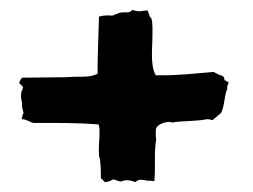

<svg xmlns="http://www.w3.org/2000/svg" viewBox="-20 -532 518 393"><path d="M27.3 -352.5C24.4 -345.7 20.5 -339.8 25.4 -320.3C25.4 -315.4 23.4 -317.4 28.3 -300.8C26.4 -297.9 25.4 -293.9 24.4 -288.1C35.2 -288.1 43 -280.3 49.8 -280.3C91.8 -280.3 130.9 -281.2 181.6 -277.3C184.6 -269.5 183.6 -263.7 183.6 -256.8C183.6 -245.1 181.6 -235.4 182.6 -212.9C186.5 -205.1 186.5 -175.8 186.5 -167C188.5 -166 191.4 -163.1 194.3 -159.2C199.2 -159.2 205.1 -161.1 211.9 -165L226.6 -160.2C231.4 -162.1 235.4 -163.1 239.3 -163.1C244.1 -163.1 250 -162.1 256.8 -159.2C259.8 -162.1 263.7 -164.1 268.6 -164.1C272.5 -164.1 277.3 -163.1 282.2 -162.1C286.1 -162.1 291 -162.1 295.9 -161.1C298.8 -191.4 294.9 -219.7 299.8 -248C298.8 -251 298.8 -253.9 298.8 -258.8C298.8 -269.5 297.9 -274.4 316.4 -281.2C321.3 -281.2 325.2 -284.2 332 -281.2C356.4 -285.2 379.9 -283.2 404.3 -288.1C407.2 -288.1 411.1 -287.1 415 -286.1L432.6 -300.8C440.4 -317.4 438.5 -335 445.3 -350.6C445.3 -353.5 443.4 -352.5 448.2 -363.3L439.5 -368.2C438.5 -375 439.5 -374 432.6 -377.9C430.7 -377.9 425.8 -379.9 417 -384.8C381.8 -381.8 347.7 -377.9 313.5 -377.9H298.8C287.1 -398.4 292 -432.6 292 -456.1C292 -468.8 293 -482.4 290 -494.1C287.1 -497.1 287.1 -496.1 282.2 -510.7C279.3 -510.7 273.4 -509.8 265.6 -508.8C260.7 -508.8 254.9 -510.7 250 -511.7C249 -507.8 243.2 -505.9 234.4 -506.8C227.5 -506.8 226.6 -506.8 210 -500C203.1 -500 197.3 -502 182.6 -498C181.6 -459 179.7 -419.9 179.7 -380.9C164.1 -374 152.3 -375 133.8 -375C127 -375 123 -374 116.2 -374C89.8 -374 59.6 -373 25.4 -373C21.5 -369.1 19.5 -365.2 19.5 -361.3C23.4 -358.4 26.4 -355.5 27.3 -352.5Z"/></svg>

Font: Caesar Dressing Cyrillic
Style: Regular
Weight: 400
Designer: Dathan Boardman
Foundry: Open Window
Version: Version 1.00;July 2, 2020;FontCreator 13.0.0.2642 64-bit